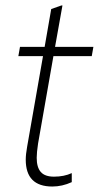

<svg xmlns="http://www.w3.org/2000/svg" viewBox="-20 -671 375 701"><path d="M74 -88Q74 -107 79 -135L137 -466H47L53 -500H143L167 -638L204 -651H208L181 -500H321L315 -466H175L119 -147Q114 -114 114 -95Q114 -60 129 -43Q144 -26 177 -26Q214 -26 242 -39V-6Q207 10 171 10Q74 10 74 -88Z"/></svg>

Font: Sarabun Thin
Style: Italic
Weight: 250
Italic angle: -10°
Designer: Suppakit Chalermlarp | Katatrad Co.,Ltd.
Foundry: Cadson Demak Co.,Ltd.
Version: Version 1.000; ttfautohint (v1.6)